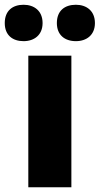

<svg xmlns="http://www.w3.org/2000/svg" viewBox="-58 -787 419 807"><path d="M-38 -690C-38 -639 -5 -614 41 -614C86 -614 121 -640 121 -690C121 -741 86 -767 41 -767C-5 -767 -38 -742 -38 -690ZM181 -690C181 -640 214 -614 261 -614C306 -614 341 -640 341 -690C341 -741 306 -767 261 -767C214 -767 181 -742 181 -690ZM242 0V-553H61V0Z"/></svg>

Font: Noto Sans Devanagari SemiCondensed Black
Style: Regular
Weight: 900
Width: 4
Designer: Jelle Bosma - Monotype Design Team
Foundry: Monotype Imaging Inc.
Version: Version 2.004